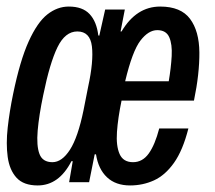

<svg xmlns="http://www.w3.org/2000/svg" viewBox="-20 -556 655 586"><path d="M95 10Q52 10 30.5 -13.5Q9 -37 3.5 -77Q-2 -117 3.5 -166.5Q9 -216 20 -269Q41 -371 67.5 -429.5Q94 -488 124.5 -512Q155 -536 190 -536Q232 -536 253.5 -513Q275 -490 280 -448L283 -447L301 -527H361L348 -460H351Q396 -536 469 -536Q532 -536 560 -498.5Q588 -461 588.5 -396Q589 -331 572 -249H351Q340 -196 337 -153.5Q334 -111 345 -86Q356 -61 386 -61Q415 -61 434 -87.5Q453 -114 466 -164H555Q538 -97 511 -59Q484 -21 450 -5.5Q416 10 377 10Q333 10 306.5 -15Q280 -40 273 -85H269L252 0H191L202 -64H198Q160 10 95 10ZM362 -308H495Q502 -349 504 -385Q506 -421 496.5 -442.5Q487 -464 460 -464Q433 -464 408.5 -432Q384 -400 362 -308ZM140 -61Q169 -61 193.5 -99Q218 -137 235 -220L249 -291Q266 -369 260.5 -414.5Q255 -460 216 -460Q179 -460 155.5 -412Q132 -364 112 -266Q99 -204 95 -157.5Q91 -111 100.5 -86Q110 -61 140 -61Z"/></svg>

Font: Mona Sans Condensed Medium
Style: Italic
Weight: 500
Width: 3
Italic angle: -11.7°
Designer: Deni Anggara
Foundry: GitHub
Version: Version 1.001; ttfautohint (v1.8.4.7-5d5b);gftools[0.9.31]